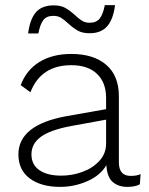

<svg xmlns="http://www.w3.org/2000/svg" viewBox="-20 -721 583 751"><path d="M530 -40 527 0Q509 10 478 10Q443 10 421 -9Q399 -28 396 -75Q373 -35 322 -12.5Q271 10 215 10Q141 10 96.5 -23Q52 -56 52 -117Q52 -233 242 -267L395 -294V-338Q395 -398 359.5 -432Q324 -466 259 -466Q140 -466 99 -360L61 -388Q83 -447 134 -478.5Q185 -510 259 -510Q346 -510 395.5 -467.5Q445 -425 445 -344V-86Q445 -33 491 -33Q516 -33 530 -40ZM395 -160V-253L258 -228Q177 -213 140 -186Q103 -159 103 -117Q103 -77 134 -55.5Q165 -34 220 -34Q262 -34 302 -48.5Q342 -63 368.5 -91.5Q395 -120 395 -160ZM331 -591Q303 -591 285.5 -600.5Q268 -610 247 -629Q231 -644 218.5 -651.5Q206 -659 189 -659Q162 -659 149.5 -642.5Q137 -626 130 -590H90Q97 -646 120.5 -673Q144 -700 190 -700Q217 -700 234.5 -690.5Q252 -681 273 -662Q289 -647 301.5 -639.5Q314 -632 330 -632Q357 -632 370 -648.5Q383 -665 390 -701H430Q423 -645 399 -618Q375 -591 331 -591Z"/></svg>

Font: Work Sans Light
Style: Regular
Weight: 300
Designer: Wei Huang
Foundry: Wei Huang
Version: Version 1.500